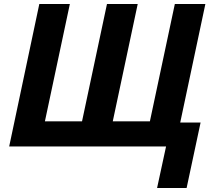

<svg xmlns="http://www.w3.org/2000/svg" viewBox="-20 -734 1082 962"><path d="M767 208 812 0H26L177 -714H330L205 -126H391L516 -714H670L545 -126H731L856 -714H1009L883 -120H985L915 208Z"/></svg>

Font: Noto IKEA Latin
Style: Bold Italic
Weight: 700
Italic angle: -12°
Designer: Monotype Design Team
Foundry: Monotype Imaging Inc.
Version: Version 1.0